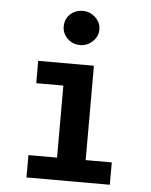

<svg xmlns="http://www.w3.org/2000/svg" viewBox="-50 -720 601 762"><g transform="rotate(5 250.0 -339.0)"><path d="M84 0V-89H198V-376H90V-465H312V-89H416V0ZM250 -542Q220 -542 199.5 -562Q179 -582 179 -610Q179 -639 199 -658.5Q219 -678 250 -678Q278 -678 299.5 -658Q321 -638 321 -610Q321 -582 299.5 -562Q278 -542 250 -542Z"/></g></svg>

Font: Inconsolata
Style: Bold
Weight: 700
Monospace: yes
Designer: Raph Levien, Cyreal, Brenton Simpson
Foundry: Raph Levien, Cyreal, Google
Version: Version 3.100; ttfautohint (v1.8.4.7-5d5b)